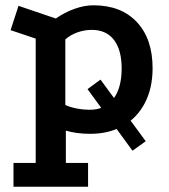

<svg xmlns="http://www.w3.org/2000/svg" viewBox="-20 -486 640 726"><path d="M360 -185 531 48 481 84 311 -149ZM31 220V130H115V-340L20 -372L50 -464L191 -416Q224 -439 261.5 -452.5Q299 -466 333 -466Q438 -466 497.5 -402.5Q557 -339 557 -228Q557 -153 528 -97Q499 -41 446 -10.5Q393 20 321 20Q270 20 229 8V130H313V220ZM320 -71Q377 -71 408.5 -112Q440 -153 440 -227Q440 -297 411 -335Q382 -373 327 -373Q299 -373 272.5 -363.5Q246 -354 227 -337V-89Q244 -81 269 -76Q294 -71 320 -71Z"/></svg>

Font: Podkova
Style: Bold
Weight: 700
Designer: Ilya Yudin
Foundry: Cyreal (www.cyreal.org)
Version: Version 2.102; ttfautohint (v1.8.1.43-b0c9)